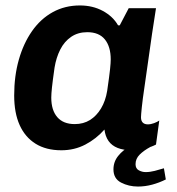

<svg xmlns="http://www.w3.org/2000/svg" viewBox="-20 -541 649 704"><path d="M205 10Q149 10 110.5 -14Q72 -38 52 -82.5Q32 -127 32 -191Q32 -262 49 -322Q66 -382 97.5 -427Q129 -472 173.5 -496.5Q218 -521 273 -521Q320 -521 357 -501Q394 -481 413 -448H419L452 -511H552Q545 -468 537.5 -417Q530 -366 523 -315Q516 -264 509.5 -220.5Q503 -177 500 -148Q497 -119 497 -111Q497 -98 503.5 -91.5Q510 -85 522 -85Q533 -85 545 -89.5Q557 -94 564 -99L552 -11Q537 -3 513.5 3.5Q490 10 464 10Q433 10 411.5 1.5Q390 -7 378 -24Q366 -41 363 -66Q333 -32 293 -11Q253 10 205 10ZM254 -86Q286 -86 310 -101Q334 -116 350.5 -143.5Q367 -171 373 -208Q381 -263 383.5 -287Q386 -311 386 -323Q386 -370 364.5 -396.5Q343 -423 300 -423Q266 -423 241 -406Q216 -389 201 -359.5Q186 -330 180 -293Q173 -244 170.5 -220Q168 -196 168 -183Q168 -137 190 -111.5Q212 -86 254 -86ZM486 143Q452 143 424 128.5Q396 114 396 80Q396 52 413.5 30.5Q431 9 453 -2H531Q507 11 492 26Q477 41 477 61Q477 77 489 83.5Q501 90 514 90Q530 90 547.5 85.5Q565 81 581 76L588 117Q564 129 538 136Q512 143 486 143Z"/></svg>

Font: Chivo SemiBold
Style: Italic
Weight: 600
Italic angle: -8.05°
Designer: Hector Gatti
Foundry: Omnibus-Type
Version: Version 2.002